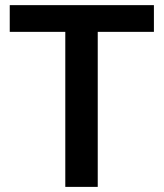

<svg xmlns="http://www.w3.org/2000/svg" viewBox="-20 -731 640 751"><path d="M582 -606.4V-710.9H18.1V-606.4H235.4V0H362.3V-606.4Z"/></svg>

Font: Roboto Mono SemiBold
Style: Regular
Weight: 600
Monospace: yes
Designer: Google
Version: Version 3.000